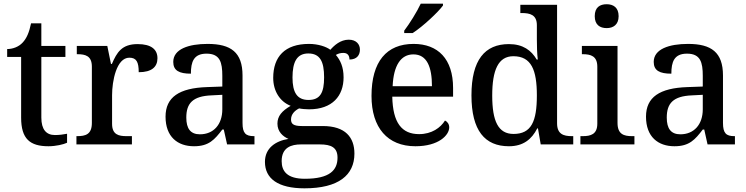

<svg xmlns="http://www.w3.org/2000/svg" viewBox="-20 -786 4060 1045"><path d="M244 10C284 10 326 0 345 -9V-58C324 -54 303 -51 279 -51C232 -51 205 -81 205 -146V-476H336V-536H205V-659H149C139 -610 125 -577 103 -554C82 -531 49 -519 19 -519V-476H95V-146C95 -30 143 10 244 10Z M396 0H698V-45H669C626 -45 590 -53 590 -112V-268C590 -345 614 -472 684 -472C723 -472 735 -448 735 -393C806 -393 837 -422 837 -469C837 -517 803 -546 729 -546C643 -546 616 -501 589 -438H584L564 -536H398V-491H401C445 -491 480 -482 480 -423V-117C480 -54 445 -45 400 -45H396Z M1036 10C1117 10 1148 -26 1190 -81H1198L1216 0H1365V-45H1362C1317 -45 1300 -61 1300 -117V-375C1300 -501 1237 -547 1110 -547C1007 -547 923 -519 923 -449C923 -402 955 -385 1019 -385C1019 -449 1034 -494 1104 -494C1178 -494 1190 -446 1190 -373V-315L1107 -312C955 -307 881 -257 881 -151C881 -41 947 10 1036 10ZM1068 -55C1017 -55 994 -86 994 -146C994 -223 1028 -263 1132 -267L1190 -270V-191C1190 -108 1142 -55 1068 -55Z M1637 239C1823 239 1909 167 1909 50C1909 -38 1860 -100 1737 -100H1623C1575 -100 1564 -113 1564 -136C1564 -164 1584 -184 1608 -196C1621 -193 1646 -191 1662 -191C1789 -191 1850 -264 1850 -365C1850 -422 1832 -459 1808 -487C1820 -494 1832 -498 1849 -498C1874 -498 1882 -481 1882 -462C1923 -462 1939 -487 1939 -516C1939 -545 1919 -570 1878 -570C1833 -570 1799 -539 1778 -515C1756 -532 1711 -547 1662 -547C1530 -547 1467 -477 1467 -362C1467 -291 1503 -233 1562 -210C1514 -182 1490 -154 1490 -113C1490 -69 1520 -43 1550 -30C1480 -19 1422 20 1422 95C1422 186 1493 239 1637 239ZM1659 -242C1597 -242 1572 -283 1572 -364C1572 -449 1596 -495 1658 -495C1722 -495 1744 -451 1744 -365C1744 -282 1723 -242 1659 -242ZM1639 187C1544 187 1513 147 1513 91C1513 16 1566 0 1618 0H1721C1783 0 1817 17 1817 72C1817 140 1775 187 1639 187Z M2180 -619V-606H2226C2282 -642 2366 -721 2391 -756V-766H2270C2249 -721 2209 -657 2180 -619ZM2241 10C2367 10 2425 -50 2425 -93C2425 -112 2413 -125 2402 -130C2378 -91 2330 -56 2261 -56C2167 -56 2118 -117 2115 -260H2446V-307C2446 -465 2364 -547 2231 -547C2084 -547 2002 -451 2002 -264C2002 -91 2089 10 2241 10ZM2331 -317H2117C2122 -429 2161 -490 2230 -490C2304 -490 2331 -421 2331 -317Z M2750 10C2828 10 2874 -28 2904 -87H2908L2923 0H3100V-45H3092C3047 -45 3012 -56 3012 -115V-760H2812V-715H2820C2864 -715 2902 -706 2902 -649V-572C2902 -539 2903 -494 2907 -462H2901C2872 -512 2826 -546 2750 -546C2619 -546 2546 -460 2546 -267C2546 -75 2619 10 2750 10ZM2775 -57C2692 -57 2659 -126 2659 -266C2659 -405 2692 -480 2774 -480C2872 -480 2902 -405 2902 -267C2902 -125 2872 -57 2775 -57Z M3282 -633C3317 -633 3347 -651 3347 -698C3347 -746 3317 -763 3282 -763C3245 -763 3217 -746 3217 -698C3217 -651 3245 -633 3282 -633ZM3139 0H3433V-45H3420C3376 -45 3341 -55 3341 -117V-536H3147V-491H3152C3195 -491 3231 -481 3231 -423V-113C3231 -55 3195 -45 3152 -45H3139Z M3651 10C3732 10 3763 -26 3805 -81H3813L3831 0H3980V-45H3977C3932 -45 3915 -61 3915 -117V-375C3915 -501 3852 -547 3725 -547C3622 -547 3538 -519 3538 -449C3538 -402 3570 -385 3634 -385C3634 -449 3649 -494 3719 -494C3793 -494 3805 -446 3805 -373V-315L3722 -312C3570 -307 3496 -257 3496 -151C3496 -41 3562 10 3651 10ZM3683 -55C3632 -55 3609 -86 3609 -146C3609 -223 3643 -263 3747 -267L3805 -270V-191C3805 -108 3757 -55 3683 -55Z"/></svg>

Font: Noto Serif Devanagari Medium
Style: Regular
Weight: 500
Designer: Universal Thirst, Indian Type Foundry and the Monotype Design Team
Foundry: Monotype Imaging Inc.
Version: Version 2.004